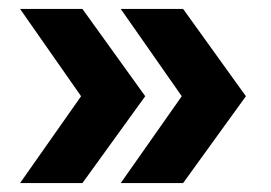

<svg xmlns="http://www.w3.org/2000/svg" viewBox="-20 -485 608 431"><path d="M25 -74 162 -269 25 -465H165L306 -269L165 -74ZM251 -74 388 -269 251 -465H391L532 -269L391 -74Z"/></svg>

Font: APTA Sans Regular
Style: Bold Italic
Weight: 700
Version: Version 7.200